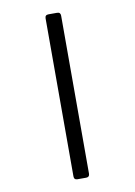

<svg xmlns="http://www.w3.org/2000/svg" viewBox="-86 -721 615 876"><g transform="rotate(-10 221.5 -283.0)"><path d="M201 99Q185 99 185 83V-649Q185 -665 201 -665H241Q257 -665 257 -649V83Q257 99 241 99Z"/></g></svg>

Font: Pitagon Sans
Style: Regular
Weight: 400
Designer: Travis Tran
Foundry: Pitagon
Version: Version 1.001; ttfautohint (v1.8.4.7-5d5b);gftools[0.9.26]